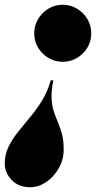

<svg xmlns="http://www.w3.org/2000/svg" viewBox="-109 -550 448 808"><path d="M18 238Q-30.5 238 -59.8 207.5Q-89 177 -89 139Q-89 100.5 -73.5 68.5Q-58 36.5 -34 6.2Q-10 -24 17 -56Q44 -88 67.5 -126Q91 -164 104.5 -212H115.5Q106.5 -167 108 -135.8Q109.5 -104.5 117.5 -80.8Q125.5 -57 135 -34.8Q144.5 -12.5 151.8 14.2Q159 41 159 79Q159 122 138.2 158.2Q117.5 194.5 85.2 216.2Q53 238 18 238ZM155 -290Q122 -290 94.8 -306.2Q67.5 -322.5 51.2 -349.5Q35 -376.5 35 -409.5Q35 -442.5 51.2 -469.8Q67.5 -497 94.8 -513.5Q122 -530 155 -530Q188 -530 215.2 -513.5Q242.5 -497 258.8 -469.8Q275 -442.5 275 -409.5Q275 -376.5 258.8 -349.5Q242.5 -322.5 215.2 -306.2Q188 -290 155 -290Z"/></svg>

Font: Bodoni Moda Black
Style: Italic
Weight: 900
Italic angle: -13°
Version: Version 2.005